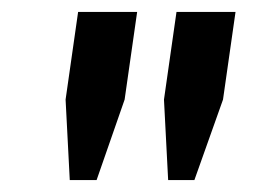

<svg xmlns="http://www.w3.org/2000/svg" viewBox="-20 -706 448 322"><path d="M97 -404 90 -539 111 -686H210L189 -539L142 -404ZM262 -404 255 -539 276 -686H375L354 -539L306 -404Z"/></svg>

Font: Chivo Medium Medium
Style: Italic
Weight: 500
Italic angle: -8.05°
Version: Version 2.002